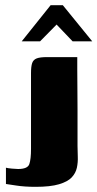

<svg xmlns="http://www.w3.org/2000/svg" viewBox="-20 -620 377 743"><path d="M3 29Q10 31 26 32.5Q42 34 50 34Q87 34 93.5 15Q100 -4 100 -44Q100 -118 100 -191Q100 -264 100 -337Q100 -363 104.5 -376Q109 -389 122 -394Q135 -399 162 -399Q192 -399 221 -399Q250 -399 279 -399Q279 -383 279 -351.5Q279 -320 279.5 -279.5Q280 -239 280 -196.5Q280 -154 280 -117Q280 -80 280 -55Q280 -36 281 -14Q282 8 277.5 29Q273 50 257.5 66.5Q242 83 208.5 93Q175 103 118 103Q75 103 43 98Q11 93 3 92Q3 76 3 60.5Q3 45 3 29ZM64 -460 176 -600H223L337 -460H261L199 -525L135 -460Z"/></svg>

Font: Genos Thin ExtraBold
Style: Regular
Weight: 800
Version: Version 1.010